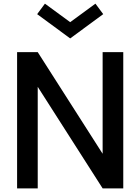

<svg xmlns="http://www.w3.org/2000/svg" viewBox="-20 -1037 773 1057"><path d="M74.1 0V-750H187.7L545 -190.5V-750H658.6V0H545L187.7 -559.1V0ZM366.4 -825.5 184.5 -959.1 227.3 -1016.8 366.4 -915 505.5 -1016.8 548.2 -959.1Z"/></svg>

Font: Spartan MB SemBd
Style: Regular
Weight: 600
Designer: Matt Bailey, Mirko Velimirovic
Foundry: Matt Bailey
Version: Version 1.005